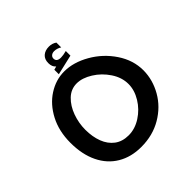

<svg xmlns="http://www.w3.org/2000/svg" viewBox="-183 -826 967 967"><g transform="rotate(-45 300.0 -342.5)"><path d="M42.5 -266.5Q42.5 -349 75.5 -412Q108.5 -475 161.8 -509Q215 -543 274 -543Q340 -543 407.2 -504.5Q474.5 -466 517.8 -401.5Q561 -337 561 -264.5Q560.5 -197 525.5 -135.8Q490.5 -74.5 426.5 -36.8Q362.5 1 280 1Q208.5 1 154.8 -31Q101 -63 71.8 -123.2Q42.5 -183.5 42.5 -266.5ZM459 -269Q459 -316 430.2 -359.2Q401.5 -402.5 358.5 -429.2Q315.5 -456 276.5 -456Q235.5 -456 205 -426.8Q174.5 -397.5 158.2 -352.2Q142 -307 142 -260Q142 -210 157 -170.5Q172 -131 202.2 -108.2Q232.5 -85.5 277 -85.5Q322.5 -85.5 364.8 -112.8Q407 -140 433 -182.8Q459 -225.5 459 -269ZM245.5 -584 264 -589Q247.5 -602 247.5 -629Q247.5 -656.5 264.2 -671.2Q281 -686 308.5 -686Q331.5 -686 349.5 -673.5V-639Q342.5 -644 332.2 -647.5Q322 -651 311 -651Q298 -651 290 -644.2Q282 -637.5 282 -627Q282 -603.5 312.5 -603.5Q328.5 -603.5 353 -610V-577L245.5 -552Z"/></g></svg>

Font: JuliaMono MediumItalic
Style: Regular
Weight: 500
Italic angle: -9°
Monospace: yes
Designer: cormullion
Foundry: corm
Version: Version 0.049; ttfautohint (v1.8.4)